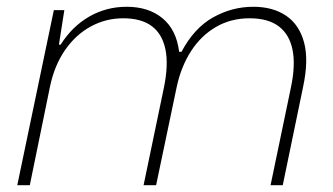

<svg xmlns="http://www.w3.org/2000/svg" viewBox="-20 -547 982 567"><path d="M31 0 139 -517H170L154 -415H159Q193 -469 243.5 -498Q294 -527 354 -527Q419 -527 460 -493Q501 -459 509 -394H516Q553 -464 609 -495.5Q665 -527 728 -527Q786 -527 825 -500.5Q864 -474 878 -421.5Q892 -369 875 -290L815 0H779L839 -288Q853 -354 844 -399.5Q835 -445 803.5 -469Q772 -493 717 -493Q662 -493 618 -467.5Q574 -442 544.5 -396.5Q515 -351 502 -291L441 0H404L464 -288Q478 -356 468.5 -401.5Q459 -447 428 -470Q397 -493 344 -493Q292 -493 247.5 -468.5Q203 -444 172 -399Q141 -354 128 -293L68 0Z"/></svg>

Font: Mona Sans ExtraLight
Style: Italic
Weight: 200
Italic angle: -11.6951°
Designer: Deni Anggara
Foundry: GitHub
Version: Version 2.000